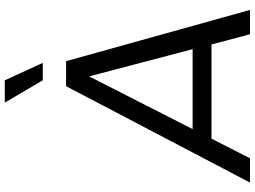

<svg xmlns="http://www.w3.org/2000/svg" viewBox="-148 -892 1040 783"><g transform="rotate(-90 371.5 -500.0)"><path d="M507 -845H436L345 -1000H436ZM624 0 582 -157H198L118 0H19L412 -750H514L723 0ZM237 -234H563L452 -656Z"/></g></svg>

Font: Orkney
Style: Italic
Weight: 400
Italic angle: -7°
Designer: Samuel Oakes and Alfredo Marco Pradil
Foundry: Alfredo Marco Pradil
Version: 1.0; ttfautohint (v1.5)